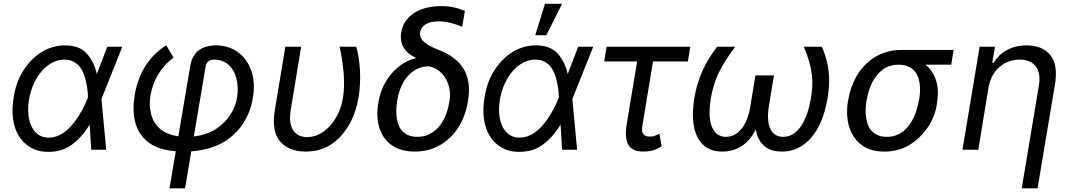

<svg xmlns="http://www.w3.org/2000/svg" viewBox="-20 -793 5672 1017"><path d="M52.6 -278.4Q58.9 -319.2 71.6 -354.2Q84.2 -389.2 104.4 -420.5Q124.3 -451.3 148.4 -475.9Q172.6 -500.4 200.3 -517.4Q228 -534.4 259.1 -543.5Q290.1 -552.6 323.9 -552.6Q400.6 -552.6 439.3 -509.6Q478 -466.6 492.9 -400.6L548.3 -545.5H627.8L518.5 -271.3L517.4 -267.4L542.6 0H463.1L454.9 -133.2Q415.5 -67.5 361.9 -27.7Q333.1 -6.4 302.2 2.5Q271.3 11.4 235.8 11.4Q200.3 11.4 172.1 1.8Q143.8 -7.8 120.4 -26.6Q73.9 -64.3 56.1 -128.9Q38.4 -193.5 52.6 -278.4ZM237.2 -63.9Q257.5 -63.9 275.9 -69.8Q294.4 -75.6 311.1 -86.1Q327.8 -96.6 342.7 -111Q357.6 -125.4 370.7 -142.4Q383.9 -159.4 395.2 -177Q406.6 -194.6 416 -211.6Q425.4 -228.7 432.5 -244.7Q439.6 -260.7 444.6 -274.1L446 -278.1V-279.8Q445.7 -292.3 444.2 -307Q442.8 -321.7 440.2 -337.7Q437.5 -353.7 433.2 -370.4Q429 -387.1 422.6 -403.1Q416.2 -419 407.1 -432.7Q398.1 -446.4 385.7 -456.1Q373.2 -465.9 357.2 -471.6Q341.3 -477.3 321 -477.3Q288 -477.3 257.6 -461.5Q227.3 -445.7 202.4 -417.6Q177.6 -389.6 159.6 -350.7Q141.7 -311.8 133.5 -265.6Q126.8 -222.7 130.5 -185.7Q134.2 -148.8 147.7 -121.8Q161.2 -94.8 183.8 -79.4Q206.3 -63.9 237.2 -63.9Z M693.2 -288.4Q700.3 -330.6 714.1 -369.1Q728 -407.7 748.9 -441.2Q769.9 -474.8 797.8 -503Q825.6 -531.2 860.8 -552.6L899.1 -488.6Q849.8 -450.3 819.6 -401.8Q789.4 -353.3 777 -288.4Q768.5 -237.9 779.8 -191.1Q785.5 -167.6 797.1 -147.5Q808.6 -127.5 826.5 -111.9Q844.5 -96.2 869 -85.8Q893.5 -75.3 924.7 -71L987.2 -440.3Q996.4 -498.9 1031.8 -525.7Q1067.1 -552.6 1125 -552.6Q1158.4 -552.6 1187.5 -543.3Q1216.6 -534.1 1240.4 -516.7Q1264.2 -499.3 1282.1 -474.4Q1300.1 -449.6 1311.1 -418.3Q1333.1 -355.8 1319.6 -277Q1313.9 -240.1 1301.1 -205.6Q1288.4 -171.2 1268.8 -140.8Q1249.3 -110.4 1223 -84.9Q1196.7 -59.3 1164.1 -40.1Q1093.8 1.1 993.3 8.5L960.2 204.5H877.8L911.2 8.2Q814.3 0.4 762.8 -41.5Q711.3 -83.8 695.7 -148.1Q687.9 -180.4 687.5 -215Q687.1 -249.6 693.2 -288.4ZM1123.9 -109.7Q1148.1 -125.4 1167.1 -144.5Q1186.1 -163.7 1200.1 -185.4Q1214.1 -207 1223 -230.3Q1231.9 -253.6 1235.8 -277Q1244 -332 1232.2 -376.8Q1226.6 -399.9 1216.1 -418.3Q1205.6 -436.8 1190.5 -449.9Q1175.4 -463.1 1155.9 -470.2Q1136.4 -477.3 1112.2 -477.3Q1093.8 -477.3 1082.6 -467.2Q1071.4 -457 1069.6 -443.2L1006.7 -70.3Q1075.6 -78.5 1123.9 -109.7Z M1436.1 -211.6 1491.5 -545.5H1575.3L1519.9 -210.2Q1513.5 -170.5 1518.5 -142.9Q1523.4 -115.4 1536 -98.5Q1548.7 -81.7 1567.3 -74.2Q1585.9 -66.8 1606.5 -66.8Q1651.3 -66.8 1692.1 -94.8Q1712 -108.3 1729.2 -127.7Q1746.4 -147 1760.1 -170.5Q1773.8 -193.9 1783.2 -220.9Q1792.6 -247.9 1796.9 -277Q1801.5 -308.2 1802.4 -340.9Q1803.3 -373.6 1799.7 -411.2Q1793 -484.7 1778.4 -545.5H1866.5Q1873.9 -523.8 1879.1 -492.2Q1884.2 -460.6 1886.4 -424.5Q1888.5 -388.5 1886.9 -350.3Q1885.3 -312.1 1879.3 -277Q1873.2 -241.1 1861.9 -206.1Q1850.5 -171.2 1833.1 -139.4Q1815.7 -107.6 1792.3 -79.9Q1768.8 -52.2 1738.3 -30.9Q1680.4 9.9 1598 9.9Q1511.4 9.9 1464.1 -43.3Q1416.9 -96.9 1436.1 -211.6Z M1983.7 -245.7 1985.8 -258.5Q1992.2 -296.5 2009.2 -333.3Q2026.3 -370 2051.8 -400.6Q2077.4 -431.1 2110.4 -453.3Q2143.5 -475.5 2181.8 -484.4L2182.5 -487.2Q2161.2 -496.8 2144.9 -510.1Q2128.6 -523.4 2118.4 -540.3Q2108.3 -557.2 2104.8 -577.6Q2101.2 -598 2105.1 -621.4Q2111.5 -659.4 2132.1 -686.1Q2152.7 -712.7 2181.6 -729.2Q2210.6 -745.7 2245.4 -753.2Q2280.2 -760.7 2314.6 -760.7Q2333.8 -760.7 2350.3 -759.1Q2366.8 -757.5 2382.3 -754.3Q2397.7 -751.1 2412.5 -746.3Q2427.2 -741.5 2442.5 -735.1L2428.3 -651.3Q2399.5 -663.7 2366.7 -671.7Q2333.8 -679.7 2302.6 -679.7Q2258.9 -679.7 2234 -663.7Q2209.2 -647.7 2205.3 -622.2Q2203.8 -612.6 2206.1 -601.7Q2208.5 -590.9 2218.2 -579.2Q2228 -567.5 2247 -555.4Q2266 -543.3 2297.6 -531.2Q2399.5 -492.9 2437.9 -424.5Q2476.2 -356.2 2458.8 -258.5L2456.7 -246.4Q2447.4 -193.5 2424.2 -146.8Q2400.9 -100.1 2365.2 -65.3Q2329.5 -30.5 2282.5 -10.3Q2235.4 9.9 2178.3 9.9Q2103.7 9.9 2055.8 -23.4Q2032 -40.1 2015.4 -63.2Q1998.9 -86.3 1989.9 -114.7Q1980.8 -143.1 1979.2 -176.1Q1977.6 -209.2 1983.7 -245.7ZM2083.1 -158.7Q2087 -138.1 2095.3 -121.4Q2103.7 -104.8 2117 -92.9Q2130.3 -81 2148.8 -74.6Q2167.3 -68.2 2191.1 -68.2Q2226.6 -68.2 2254.8 -82.4Q2283 -96.6 2304 -120.7Q2324.9 -144.9 2338.6 -177.4Q2352.3 -209.9 2358.7 -246.4L2360.8 -258.5Q2364.7 -279.1 2363.6 -298.7Q2362.6 -318.2 2357.2 -337.4Q2351.9 -356.9 2342.5 -373.9Q2333.1 -391 2320 -404.7Q2306.8 -418.3 2290 -427.9Q2273.1 -437.5 2252.8 -441.8Q2214.8 -441.8 2185.5 -426Q2156.2 -410.2 2135.3 -384.4Q2114.3 -358.7 2101.6 -325.6Q2088.8 -292.6 2083.8 -258.5L2082.4 -248.6Q2078.8 -224.1 2079 -201.7Q2079.2 -179.3 2083.1 -158.7Z M2546.9 -278.4Q2553.3 -319.2 2565.9 -354.2Q2578.5 -389.2 2598.7 -420.5Q2618.6 -451.3 2642.8 -475.9Q2666.9 -500.4 2694.6 -517.4Q2722.3 -534.4 2753.4 -543.5Q2784.4 -552.6 2818.2 -552.6Q2894.9 -552.6 2933.6 -509.6Q2972.3 -466.6 2987.2 -400.6L3042.6 -545.5H3122.2L3012.8 -271.3L3011.7 -267.4L3036.9 0H2957.4L2949.2 -133.2Q2909.8 -67.5 2856.2 -27.7Q2827.4 -6.4 2796.5 2.5Q2765.6 11.4 2730.1 11.4Q2694.6 11.4 2666.4 1.8Q2638.1 -7.8 2614.7 -26.6Q2568.2 -64.3 2550.4 -128.9Q2532.7 -193.5 2546.9 -278.4ZM2731.5 -63.9Q2751.8 -63.9 2770.2 -69.8Q2788.7 -75.6 2805.4 -86.1Q2822.1 -96.6 2837 -111Q2851.9 -125.4 2865.1 -142.4Q2878.2 -159.4 2889.6 -177Q2900.9 -194.6 2910.3 -211.6Q2919.7 -228.7 2926.8 -244.7Q2933.9 -260.7 2938.9 -274.1L2940.3 -278.1V-279.8Q2940 -292.3 2938.6 -307Q2937.1 -321.7 2934.5 -337.7Q2931.8 -353.7 2927.6 -370.4Q2923.3 -387.1 2916.9 -403.1Q2910.5 -419 2901.5 -432.7Q2892.4 -446.4 2880 -456.1Q2867.5 -465.9 2851.6 -471.6Q2835.6 -477.3 2815.3 -477.3Q2782.3 -477.3 2752 -461.5Q2721.6 -445.7 2696.7 -417.6Q2671.9 -389.6 2653.9 -350.7Q2636 -311.8 2627.8 -265.6Q2621.1 -222.7 2624.8 -185.7Q2628.6 -148.8 2642 -121.8Q2655.5 -94.8 2678.1 -79.4Q2700.6 -63.9 2731.5 -63.9ZM2815.3 -606.5 2866.5 -772.7H2957.4L2873.6 -606.5Z M3193.2 -545.5H3636.4L3623.6 -467.3H3438.9L3383.5 -132.1Q3377.5 -101.2 3384.2 -88.1Q3387.4 -81.7 3392.2 -77.9Q3397 -74.2 3402.7 -72.3Q3408.4 -70.3 3414.4 -70Q3420.5 -69.6 3426.1 -69.6Q3438.9 -69.6 3451.7 -74.8Q3464.5 -79.9 3473 -85.2L3484.4 -18.5Q3458.1 -0.7 3434.5 4.6Q3410.9 9.9 3387.8 9.9Q3360.1 9.9 3340.6 1.8Q3321 -6.4 3309.8 -24Q3298.7 -41.5 3296 -69.2Q3293.3 -96.9 3299.7 -136.4L3354.8 -467.3H3180.4Z M3658.4 -277Q3682.9 -424.7 3779.1 -545.5H3874.3Q3840.9 -501.1 3818.7 -464.8Q3796.5 -428.6 3782 -396.5Q3767.4 -364.3 3759.1 -333.8Q3750.7 -303.3 3745 -269.9Q3737.2 -221.9 3738.8 -184.5Q3740.4 -147 3750.9 -121.1Q3761.4 -95.2 3780.2 -81.7Q3799 -68.2 3825.3 -68.2Q3848.7 -68.2 3869.3 -78.7Q3889.9 -89.1 3906.8 -109.6Q3923.7 -130 3935.9 -160.3Q3948.2 -190.7 3954.5 -230.1L3981.5 -393.5H4079.5L4052.6 -230.1Q4046.2 -190.7 4048.5 -160.3Q4050.8 -130 4060.7 -109.6Q4070.7 -89.1 4087.7 -78.7Q4104.8 -68.2 4127.8 -68.2Q4152 -68.2 4171.3 -77.9Q4190.7 -87.7 4206 -103.7Q4221.2 -119.7 4232.6 -140.6Q4244 -161.6 4252.3 -183.9Q4260.7 -206.3 4266.2 -228.7Q4271.7 -251.1 4274.9 -269.9Q4280.5 -302.6 4282.3 -333.3Q4284.1 -364 4280.4 -396.5Q4276.6 -429 4266.5 -465.4Q4256.4 -501.8 4237.9 -545.5H4333.1Q4361.2 -483.7 4369 -417.4Q4376.8 -351.2 4364.3 -277Q4342 -141 4278.4 -65.7Q4214.5 9.9 4122.2 9.9Q4004.3 9.9 3983.3 -107.2Q3923.7 9.9 3805.4 9.9Q3713.8 9.9 3674.7 -65.7Q3636 -140.6 3658.4 -277Z M4471.6 -258.5 4474.4 -269.9Q4480.5 -305.4 4492.9 -338.2Q4505.3 -371.1 4523.4 -399.9Q4541.5 -428.6 4565.3 -452.2Q4589.1 -475.9 4618.1 -492.9Q4647 -509.9 4680.9 -519.2Q4714.8 -528.4 4752.8 -528.4H5031.2L5018.5 -450.3H4882.1Q4921.9 -418 4938.2 -367Q4954.5 -316.1 4943.2 -248.6L4941.8 -238.6Q4937.1 -206 4924.5 -175.1Q4911.9 -144.2 4893.1 -116.7Q4874.3 -89.1 4850 -65.9Q4825.6 -42.6 4797.9 -25.6Q4740.1 9.9 4664.8 9.9Q4590.6 9.9 4543.3 -25.6Q4519.9 -43.3 4503.4 -67.6Q4486.9 -92 4477.8 -121.8Q4468.8 -151.6 4467.2 -186.1Q4465.6 -220.5 4471.6 -258.5ZM4568.5 -164.1Q4572.1 -142.4 4580.4 -124.6Q4588.8 -106.9 4602.1 -94.5Q4615.4 -82 4634.2 -75.1Q4653.1 -68.2 4677.6 -68.2Q4703.5 -68.2 4725.1 -76Q4746.8 -83.8 4764.2 -97.3Q4781.6 -110.8 4795.3 -129.3Q4808.9 -147.7 4819.1 -168.9Q4829.2 -190 4835.9 -212.9Q4842.7 -235.8 4846.6 -258.5L4849.4 -269.9Q4857.2 -316.4 4849.8 -359.4Q4846.2 -380 4837.7 -396.7Q4829.2 -413.4 4815.5 -425.2Q4801.8 -437.1 4783 -443.7Q4764.2 -450.3 4740.1 -450.3Q4691.8 -450.3 4657.3 -425.4Q4639.9 -413 4626.1 -396.1Q4612.2 -379.3 4601.6 -359.2Q4590.9 -339.1 4583.6 -316.6Q4576.3 -294 4572.4 -269.9L4569.6 -258.5Q4561.1 -207.4 4568.5 -164.1Z M5078.1 0 5169 -545.5H5250L5235.8 -460.2H5242.9Q5255.7 -481.2 5272.9 -498Q5290.1 -514.9 5312.1 -527.2Q5334.2 -539.4 5360.4 -546Q5386.7 -552.6 5417.6 -552.6Q5500.7 -552.6 5543 -501.8Q5585.2 -451 5568.2 -346.6L5475.9 204.5H5392L5483 -340.9Q5488.3 -372.9 5484 -398.3Q5479.8 -423.7 5466.4 -441.2Q5453.1 -458.8 5431.6 -468Q5410.2 -477.3 5380.7 -477.3Q5321 -477.3 5274.9 -438.6Q5228.7 -399.9 5215.9 -328.1L5161.9 0Z"/></svg>

Font: Inter P
Style: Italic
Weight: 400
Italic angle: -9.40001°
Designer: Rasmus Andersson
Foundry: rsms
Version: Version 3.018;git-588b23468